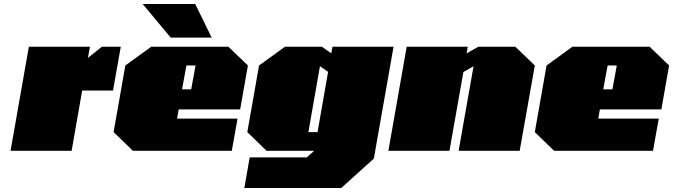

<svg xmlns="http://www.w3.org/2000/svg" viewBox="-20 -758 3383 965"><path d="M33 0 125 -523H432L422 -467L492 -523H587L548 -303H393L340 0Z M838 -569 697 -738H961L1044 -569ZM648 0 551 -94 610 -429 740 -523H1128L1226 -429L1187 -208H878L870 -162H1174L1145 0ZM895 -309H941L963 -429H917Z M1208 187 1235 33H1522L1559 0H1320L1223 -94L1282 -429L1412 -523H1598L1645 -490L1651 -523H1958L1859 39L1695 187ZM1530 -94H1576L1629 -397L1588 -425Z M1932 0 2024 -523H2331L2325 -490L2384 -523H2570L2668 -429L2592 0H2285L2360 -425L2309 -396L2239 0Z M2765 0 2668 -94 2727 -429 2857 -523H3245L3343 -429L3304 -208H2995L2987 -162H3291L3262 0ZM3012 -309H3058L3080 -429H3034Z"/></svg>

Font: Tomorrow Black
Style: Italic
Weight: 900
Italic angle: -10°
Designer: Tony de Marco, Monica Rizzolli
Foundry: Just in Type
Version: Version 2.002